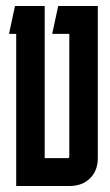

<svg xmlns="http://www.w3.org/2000/svg" viewBox="-20 -620 366 640"><path d="M306 -93Q306 -51 280 -25.5Q254 0 212 0H34V-507H10L30 -600H129V-93H206Q211 -93 211 -98V-507H154L174 -600H306Z"/></svg>

Font: Karantina
Style: Regular
Weight: 400
Designer: Rony Koch
Foundry: Rony Koch
Version: Version 1.000; ttfautohint (v1.8.3)